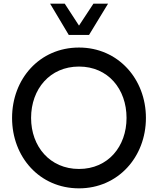

<svg xmlns="http://www.w3.org/2000/svg" viewBox="-20 -1020 863 1050"><path d="M254 -1000 356 -829H467L571 -1000H491L412 -880L334 -1000ZM412 10C626 10 778 -162 778 -375C778 -588 626 -760 412 -760C196 -760 46 -588 46 -375C46 -162 196 10 412 10ZM412 -96C253 -96 150 -219 150 -375C150 -533 253 -656 412 -656C571 -656 672 -533 672 -375C672 -219 571 -96 412 -96Z"/></svg>

Font: Oakes Medium
Style: Regular
Weight: 500
Designer: Samuel Oakes
Foundry: Samuel Oakes
Version: Version 1.003;PS 001.003;hotconv 1.0.88;makeotf.lib2.5.64775